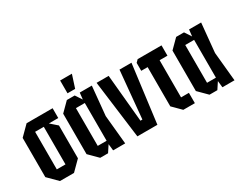

<svg xmlns="http://www.w3.org/2000/svg" viewBox="-86 -1170 2020 1611"><g transform="rotate(-30 924.0 -365.0)"><path d="M38 -90V-470L128 -560H380V-465H289L354 -408V-90L264 0H128ZM154 -98H238V-462H154Z M518 0 434 -84V-476L518 -560H594L636 -496L643 -560H760L733 -280L760 0H643L636 -64L594 0ZM550 -97H636V-463H550ZM551 -606V-730H665L625 -606Z M878 0 806 -560H923L966 -101H985L1028 -560H1144L1072 0Z M1243 -80V-460H1181V-537L1204 -560H1435V-460H1359V-100H1435V0H1323Z M1577 0 1493 -84V-476L1577 -560H1653L1695 -496L1702 -560H1819L1792 -280L1819 0H1702L1695 -64L1653 0ZM1609 -97H1695V-463H1609Z"/></g></svg>

Font: Tektur Condensed Medium
Style: Regular
Weight: 500
Width: 3
Designer: Adam Jagosz
Foundry: Adam Jagosz
Version: Version 1.005;gftools[0.9.30]